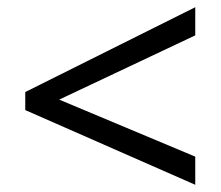

<svg xmlns="http://www.w3.org/2000/svg" viewBox="-20 -628 612 532"><path d="M521 -116 50 -323V-373L521 -608V-530L144 -352L521 -194Z"/></svg>

Font: Noto Sans Ambassadori
Style: Regular
Weight: 400
Designer: Monotype Design Team
Foundry: Monotype Imaging Inc.
Version: Version 2.013